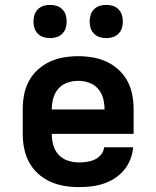

<svg xmlns="http://www.w3.org/2000/svg" viewBox="-20 -758 640 786"><path d="M303 8Q273 8 243 3Q213 -2 185.5 -14.5Q158 -27 135.5 -47.5Q113 -68 99 -94Q85 -120 79 -150Q73 -180 73 -210V-310Q73 -340 78.5 -369.5Q84 -399 98 -425.5Q112 -452 134.5 -472.5Q157 -493 184 -505.5Q211 -518 240.5 -523Q270 -528 300 -528Q330 -528 359.5 -523Q389 -518 416 -505.5Q443 -493 465.5 -472.5Q488 -452 502 -425.5Q516 -399 521.5 -369.5Q527 -340 527 -310V-210H192Q192 -187 198 -164.5Q204 -142 219.5 -125Q235 -108 257.5 -100.5Q280 -93 303 -93Q319 -93 336 -95.5Q353 -98 368 -105Q383 -112 394 -125.5Q405 -139 406 -155H525Q523 -130 513.5 -105.5Q504 -81 487.5 -61.5Q471 -42 449.5 -28Q428 -14 403.5 -6Q379 2 353.5 5Q328 8 303 8ZM192 -310H408Q408 -333 402 -355.5Q396 -378 381 -395Q366 -412 344.5 -419.5Q323 -427 300 -427Q277 -427 255.5 -419.5Q234 -412 219 -395Q204 -378 198 -355.5Q192 -333 192 -310ZM415 -602Q401 -602 388 -606Q375 -610 365 -620Q355 -630 351 -643Q347 -656 347 -670Q347 -684 351 -697Q355 -710 365 -720Q375 -730 388 -734Q401 -738 415 -738Q429 -738 442 -734Q455 -730 465 -720Q475 -710 479 -697Q483 -684 483 -670Q483 -656 479 -643Q475 -630 465 -620Q455 -610 442 -606Q429 -602 415 -602ZM185 -602Q171 -602 158 -606Q145 -610 135 -620Q125 -630 121 -643Q117 -656 117 -670Q117 -684 121 -697Q125 -710 135 -720Q145 -730 158 -734Q171 -738 185 -738Q199 -738 212 -734Q225 -730 235 -720Q245 -710 249 -697Q253 -684 253 -670Q253 -656 249 -643Q245 -630 235 -620Q225 -610 212 -606Q199 -602 185 -602Z"/></svg>

Font: Iosevka Fixed Extended
Style: Bold
Weight: 700
Width: 7
Monospace: yes
Designer: Belleve Invis
Foundry: Belleve Invis
Version: Version 24.1.1; ttfautohint (v1.8.4)